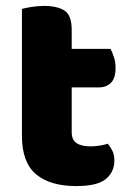

<svg xmlns="http://www.w3.org/2000/svg" viewBox="-20 -613 440 648"><path d="M222 -167Q222 -141 238.5 -130Q255 -119 285 -119Q300 -119 316 -121.5Q332 -124 344 -128Q353 -117 359.5 -103.5Q366 -90 366 -71Q366 -33 337.5 -9Q309 15 237 15Q149 15 101.5 -25Q54 -65 54 -155V-583Q65 -586 85.5 -589.5Q106 -593 129 -593Q173 -593 197.5 -577.5Q222 -562 222 -512V-448H353Q359 -437 364.5 -420.5Q370 -404 370 -384Q370 -349 354.5 -333.5Q339 -318 313 -318H222Z"/></svg>

Font: Baloo Tamma
Style: Regular
Weight: 400
Designer: Divya Kowshik and Ek Type
Foundry: Ek Type
Version: Version 1.007;PS 1.000;hotconv 1.0.88;makeotf.lib2.5.647800